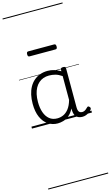

<svg xmlns="http://www.w3.org/2000/svg" viewBox="-244 -1218 1110 1926"><g transform="rotate(-15 311.5 -255.0)"><path d="M265 17Q210 17 166 -12Q122 -41 96.5 -98Q71 -155 71 -238Q71 -288 80.5 -331Q90 -374 109 -408.5Q128 -443 156 -467.5Q184 -492 220.5 -505.5Q257 -519 301 -519Q335 -519 368 -509Q401 -499 434 -479V-495Q434 -506 440.5 -510.5Q447 -515 461 -515Q475 -515 481 -510.5Q487 -506 487 -496V-91Q487 -70 491.5 -56.5Q496 -43 506 -36.5Q516 -30 531 -30Q541 -30 550.5 -33.5Q560 -37 569.5 -44.5Q579 -52 590 -63Q595 -69 601.5 -68.5Q608 -68 614 -61Q621 -55 622 -48Q623 -41 619 -34Q608 -19 592 -7.5Q576 4 558 10.5Q540 17 522 17Q501 17 485.5 11.5Q470 6 458.5 -5.5Q447 -17 441.5 -33.5Q436 -50 435 -72Q435 -76 434.5 -81.5Q434 -87 434 -92Q411 -47 382 -23.5Q353 0 322.5 8.5Q292 17 265 17ZM127 -242Q127 -180 143.5 -133Q160 -86 192.5 -59.5Q225 -33 274 -33Q306 -33 336.5 -46.5Q367 -60 392.5 -92.5Q418 -125 434 -181V-429Q399 -453 367 -461.5Q335 -470 302 -470Q270 -470 243 -460.5Q216 -451 194.5 -432Q173 -413 158 -385.5Q143 -358 135 -322Q127 -286 127 -242ZM165 -706Q154 -706 150 -712.5Q146 -719 146 -731Q146 -744 150 -751Q154 -758 165 -758H433Q444 -758 448 -751Q452 -744 452 -731Q452 -719 448 -712.5Q444 -706 433 -706ZM0 623H623V633H0ZM0 -20H623V0H0ZM0 -505H623V-500H0ZM0 -1143H623V-1133H0Z"/></g></svg>

Font: Playwrite CL Guides
Style: Regular
Weight: 400
Designer: Veronika Burian, José Scaglione
Foundry: TypeTogether
Version: Version 1.003